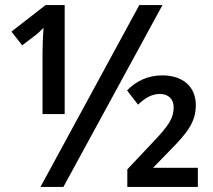

<svg xmlns="http://www.w3.org/2000/svg" viewBox="-20 -734 837 754"><path d="M139 0H229L618 -714H527ZM147 -286H234V-714H159L25 -610L67 -556L117 -594C128 -602 141 -614 151 -625C149 -597 147 -560 147 -529ZM480 0H757V-75H581L649 -145C713 -210 749 -253 749 -321C749 -393 699 -438 617 -438C559 -438 513 -414 479 -379L522 -323C551 -351 578 -365 608 -365C641 -365 662 -345 662 -313C662 -270 643 -241 580 -175L480 -69Z"/></svg>

Font: Noto Sans UI SemiCondensed Medium
Style: Regular
Weight: 500
Width: 4
Designer: Monotype Design Team
Foundry: Monotype Imaging Inc.
Version: Version 1.901